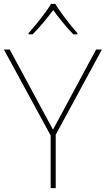

<svg xmlns="http://www.w3.org/2000/svg" viewBox="-20 -969 545 989"><path d="M265 -949H243C219 -908 164 -839 127 -798V-792H148C185 -829 226 -879 254 -917C282 -879 321 -829 358 -792H379V-798C342 -839 289 -908 265 -949ZM253 -301 30 -714H0L241 -271V0H267V-275L505 -714H475Z"/></svg>

Font: Noto Sans Telugu Thin
Style: Regular
Weight: 100
Designer: Jelle Bosma - Monotype Design Team
Foundry: Monotype Imaging Inc.
Version: Version 2.005